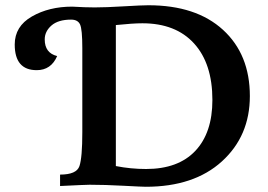

<svg xmlns="http://www.w3.org/2000/svg" viewBox="-20 -715 1030 738"><path d="M541.5 -65.4Q665 -65.4 730.7 -135Q796.4 -204.6 796.4 -330.6Q796.4 -470.7 725.8 -548.1Q655.3 -625.5 527.3 -625.5Q491.2 -625.5 425.3 -618.7V-76.7Q482.9 -65.4 541.5 -65.4ZM540.5 2.9Q526.4 2.9 454.3 -1Q382.3 -4.9 324.7 -4.9Q310.5 -4.9 210.9 0V-43.9Q274.4 -43.9 285.4 -76.7Q296.4 -109.4 296.4 -207V-529.8Q296.4 -603 287.6 -621.3Q278.8 -639.6 253.4 -639.6Q203.6 -639.6 177.7 -616.9Q151.9 -594.2 151.9 -563.5Q151.9 -511.2 199.7 -499.5Q176.3 -445.3 121.1 -445.3Q36.6 -445.3 36.6 -543.9Q36.6 -613.8 102.5 -651.6Q168.5 -689.5 257.3 -689.5Q308.6 -686.5 343.8 -686.5Q387.2 -686.5 456.3 -690.7Q525.4 -694.8 550.3 -694.8Q733.9 -694.8 837.2 -600.3Q940.4 -505.9 940.4 -345.7Q940.4 -192.4 833 -94.7Q725.6 2.9 540.5 2.9Z"/></svg>

Font: Kelvinch
Style: Bold
Weight: 700
Designer: Paul James Miller
Foundry: High-Logic / Made with FontCreator
Version: Version 3.501;March 28, 2021;FontCreator 13.0.0.2683 64-bit